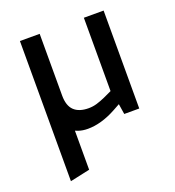

<svg xmlns="http://www.w3.org/2000/svg" viewBox="-131 -606 843 927"><g transform="rotate(-20 290.5 -143.0)"><path d="M75.4 217V-503.2H176.9V-185.8Q176.9 -133.7 202.5 -109.2Q228.2 -84.8 276.8 -84.8Q299 -84.8 319.9 -91.1Q340.8 -97.4 363.3 -107.5L403.9 -126.4V-503.2H505.4V0H428.3L415.9 -79.2L437.6 -63L383.9 -33.5Q346.1 -13 309.9 -2.8Q273.8 7.5 239.5 7.5Q212.9 7.5 191.3 0.1Q169.8 -7.2 152 -20.6L176.9 -52.1V195Z"/></g></svg>

Font: REM Medium
Style: Regular
Weight: 500
Designer: Octavio Pardo
Foundry: Ashler Design
Version: Version 1.005;gftools[0.9.28]